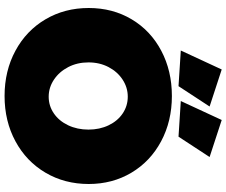

<svg xmlns="http://www.w3.org/2000/svg" viewBox="-95 -879 990 840"><g transform="rotate(90 400.0 -459.0)"><path d="M785 -352Q785 -247 735.5 -163Q686 -79 598 -31.5Q510 16 400 16Q290 16 202 -31.5Q114 -79 64.5 -163Q15 -247 15 -352Q15 -457 64.5 -540Q114 -623 202 -669.5Q290 -716 400 -716Q510 -716 598 -669Q686 -622 735.5 -539Q785 -456 785 -352ZM253 -351Q253 -302 273.5 -262.5Q294 -223 328.5 -200Q363 -177 403 -177Q443 -177 476 -199.5Q509 -222 528 -262Q547 -302 547 -351Q547 -400 528 -439.5Q509 -479 476 -501Q443 -523 403 -523Q363 -523 328.5 -500.5Q294 -478 273.5 -439Q253 -400 253 -351ZM284 -934 446 -881 357 -745 201 -755ZM505 -934 667 -881 578 -745 422 -755Z"/></g></svg>

Font: Gontserrat Black
Style: Regular
Weight: 900
Designer: Julieta Ulanovsky
Foundry: Julieta Ulanovsky
Version: Version 6.001